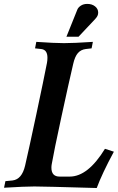

<svg xmlns="http://www.w3.org/2000/svg" viewBox="-38 -945 595 968"><path d="M-17.6 1.5 -10.7 -31.7 25.4 -35.2Q72.3 -41 88.4 -109.4Q106.9 -189 145 -367.9Q183.1 -546.9 198.7 -627.4Q201.2 -640.6 201.2 -653.8Q201.2 -694.3 169.9 -697.8L138.7 -701.2L145 -733.9Q238.3 -727.5 284.7 -727.5Q334 -727.5 430.2 -733.9L423.8 -701.2L394.5 -697.8Q369.6 -694.8 354.5 -677.2Q339.4 -659.7 331.1 -623Q310.5 -535.6 272 -357.7Q233.4 -179.7 222.7 -116.7Q221.2 -108.4 221.2 -99.6Q221.2 -54.7 262.7 -54.7H313.5Q405.3 -54.7 491.2 -194.8L536.1 -180.2Q476.1 -68.8 449.7 2.9Q181.2 -4.9 135.3 -4.9Q86.9 -4.9 -17.6 1.5ZM357.9 -759.8H296.9L352.1 -897Q356.4 -907.7 369.6 -916.5Q382.8 -925.3 402.3 -925.3Q425.8 -925.3 441.4 -912.8Q457 -900.4 457 -881.3Q457 -864.7 443.4 -851.1H443.8Q402.8 -808.1 357.9 -759.8Z"/></svg>

Font: Flanker
Style: Bold Italic
Weight: 700
Italic angle: -12°
Designer: Flanker
Version: Version 2.000